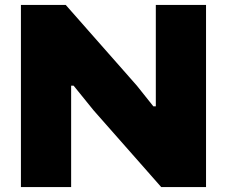

<svg xmlns="http://www.w3.org/2000/svg" viewBox="-20 -760 922 780"><path d="M65 -740H247L536 -412L603 -328H613V-740H817V0H635L360 -312L279 -412H269V0H65Z"/></svg>

Font: Encode Sans Wide
Style: Black
Weight: 900
Designer: Pablo Impallari, Andres Torresi
Foundry: Pablo Impallari, Andres Torresi
Version: Version 1.000; ttfautohint (v1.00) -l 8 -r 50 -G 200 -x 14 -